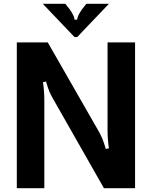

<svg xmlns="http://www.w3.org/2000/svg" viewBox="-20 -985 795 1005"><path d="M68 0V-763H230L493 -304Q505 -284 514 -263Q523 -242 534 -205L550 -209Q543 -257 543 -303V-763H687V0H524L261 -462Q248 -484 239.5 -503.5Q231 -523 221 -558L205 -555Q212 -507 212 -460V0ZM370 -791 204 -965H322L345 -936Q370 -900 370 -882H384Q384 -900 409 -936L432 -965H550L384 -791Z"/></svg>

Font: Open Sauce Sans
Style: Bold
Weight: 700
Designer: Alfredo Marco Pradil
Foundry: Creative Sauce Fz LLC
Version: Version 1.477